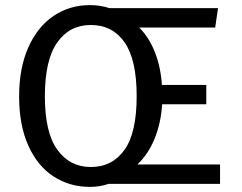

<svg xmlns="http://www.w3.org/2000/svg" viewBox="-20 -721 948 753"><path d="M843 0H406Q372 12 333 12Q253 12 190 -29Q127 -70 91 -150Q55 -230 55 -343Q55 -454 91 -535Q127 -616 190 -658.5Q253 -701 333 -701Q373 -701 410 -689H835L824 -613H526Q564 -575 587 -517.5Q610 -460 615 -388H789V-312H616Q611 -238 586.5 -177.5Q562 -117 519 -76H843ZM336 -66Q420 -66 468 -133Q516 -200 516 -344Q516 -487 468.5 -555Q421 -623 336 -623Q253 -623 204.5 -554.5Q156 -486 156 -343Q156 -201 205 -133.5Q254 -66 336 -66Z"/></svg>

Font: Wolseley Sans
Style: Regular
Weight: 400
Designer: Carrois Corporate & Edenspiekermann AG
Foundry: Carrois Corporate GbR & Edenspiekermann AG
Version: Version 4.202